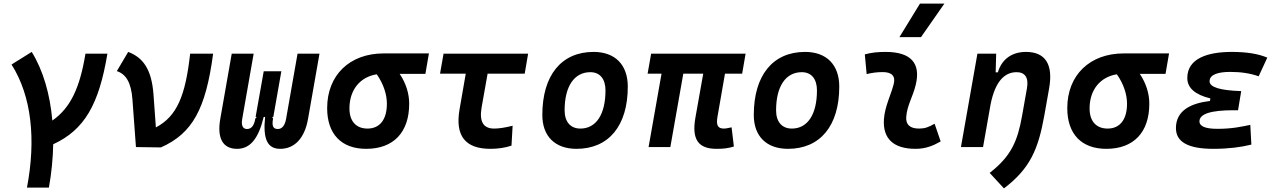

<svg xmlns="http://www.w3.org/2000/svg" viewBox="-20 -815 7071 1064"><path d="M129.4 224.6H251C265.6 143.1 273.4 62 274.9 -15.6C447.8 -95.2 528.3 -235.4 575.2 -517.6H453.6C422.9 -330.1 371.6 -217.3 270 -147C257.3 -294.4 218.3 -426.3 155.8 -527.3L43.9 -457.5C155.3 -282.2 180.2 -41.5 129.4 224.6Z M733.4 0 871.6 2C1046.4 -75.7 1120.1 -210 1161.1 -517.6H1033.7C1007.8 -284.7 960.9 -170.4 843.8 -108.9L830.6 -291.5C820.3 -431.2 772.9 -496.1 690.4 -527.3L627.4 -420.9C677.2 -404.8 707 -358.9 713.9 -264.2Z M1532.7 9.8C1613.3 9.8 1668.5 -50.3 1687 -156.2L1750.5 -517.6H1628.9L1565.4 -156.2C1559.1 -120.6 1543.5 -100.1 1520 -100.1C1494.1 -100.1 1485.4 -115.2 1493.2 -158.2L1487.8 -167H1494.6L1539.1 -419.9H1441.4L1396.5 -167H1403.3L1395 -158.2C1387.7 -115.7 1371.6 -100.1 1348.6 -100.1C1325.2 -100.1 1315.9 -120.6 1322.3 -156.2L1385.7 -517.6H1264.2L1200.7 -156.2C1182.1 -50.3 1213.9 9.8 1293.5 9.8C1364.7 9.8 1411.6 -43.5 1441.4 -167H1449.2C1436 -43.5 1462.4 9.8 1532.7 9.8Z M2009.3 9.8C2160.6 9.8 2247.6 -81.5 2247.6 -240.2C2247.6 -295.4 2230.5 -352.5 2194.8 -405.8H2337.4L2356.9 -519H2106C1917.5 -519 1793 -398.4 1793 -215.8C1793 -72.3 1871.6 9.8 2009.3 9.8ZM2067.9 -403.3C2106.9 -347.2 2124 -289.6 2124 -240.2C2124 -152.8 2085 -102.5 2016.6 -102.5C1953.1 -102.5 1916.5 -143.6 1916.5 -213.9C1916.5 -317.4 1975.6 -388.7 2067.9 -403.3Z M2697.8 9.8C2740.2 9.8 2778.8 3.9 2814.5 -7.8L2820.8 -118.2C2779.8 -107.9 2745.6 -102.5 2718.3 -102.5C2658.2 -102.5 2635.3 -141.1 2648.9 -219.7L2682.1 -406.7H2887.7L2906.7 -517.6H2438L2418.5 -406.7H2561L2526.9 -210C2501 -63 2557.6 9.8 2697.8 9.8Z M3174.8 9.8C3353.5 9.8 3459 -118.2 3459 -335C3459 -456.1 3388.7 -527.3 3269.5 -527.3C3090.8 -527.3 2985.4 -397.5 2985.4 -177.7C2985.4 -60.1 3055.7 9.8 3174.8 9.8ZM3196.3 -102.5C3141.1 -102.5 3108.9 -140.1 3108.9 -203.6C3108.9 -336.4 3162.1 -415 3251.5 -415C3304.7 -415 3335.4 -377.4 3335.4 -314C3335.4 -181.2 3283.7 -102.5 3196.3 -102.5Z M3950.7 9.8C3991.7 9.8 4012.7 6.8 4046.9 -2.9L4034.2 -109.4C4016.1 -105.5 4002.9 -102.5 3991.2 -102.5C3956.5 -102.5 3948.2 -123 3956.1 -168.5L3997.6 -406.7H4092.8L4111.8 -517.6H3588.4L3568.8 -406.7H3646L3574.2 0H3694.8L3766.6 -406.7H3877L3833.5 -161.6C3813 -43.5 3848.6 9.8 3950.7 9.8Z M4346.7 9.8C4525.4 9.8 4630.9 -118.2 4630.9 -335C4630.9 -456.1 4560.5 -527.3 4441.4 -527.3C4262.7 -527.3 4157.2 -397.5 4157.2 -177.7C4157.2 -60.1 4227.5 9.8 4346.7 9.8ZM4368.2 -102.5C4313 -102.5 4280.8 -140.1 4280.8 -203.6C4280.8 -336.4 4334 -415 4423.3 -415C4476.6 -415 4507.3 -377.4 4507.3 -314C4507.3 -181.2 4455.6 -102.5 4368.2 -102.5Z M5159.2 -129.4C5125.5 -109.9 5105 -102.5 5072.8 -102.5C5023.4 -102.5 4999 -124 5002 -166.5C5006.3 -231 5039.1 -278.8 5054.7 -345.2C5084 -465.3 5027.3 -527.3 4887.7 -527.3C4849.1 -527.3 4810.5 -524.4 4772.5 -513.7L4782.7 -404.3C4812.5 -412.1 4842.3 -415.5 4872.1 -415.5C4922.9 -415.5 4943.8 -392.6 4932.6 -349.1C4918 -290.5 4882.8 -224.1 4878.4 -153.3C4871.6 -46.4 4931.6 9.8 5053.7 9.8C5110.8 9.8 5152.8 -8.3 5192.9 -31.2ZM4964.4 -609.4H5084L5213.4 -794.9H5078.1Z M5305.2 0H5427.7L5469.7 -237.8C5496.6 -370.1 5550.8 -415 5613.8 -415C5660.6 -415 5681.6 -384.3 5670.9 -325.2L5644 -173.3C5619.6 -36.1 5585 49.8 5464.4 143.1L5543.5 229C5689 118.7 5733.9 11.2 5767.1 -174.3L5793.9 -325.2C5817.4 -458 5773.4 -527.3 5665.5 -527.3C5586.9 -527.3 5531.2 -486.3 5509.8 -414.1H5497.6L5500.5 -517.6H5396.5Z M6110.8 9.8C6262.2 9.8 6349.1 -81.5 6349.1 -240.2C6349.1 -295.4 6332 -352.5 6296.4 -405.8H6439L6458.5 -519H6207.5C6019 -519 5894.5 -398.4 5894.5 -215.8C5894.5 -72.3 5973.1 9.8 6110.8 9.8ZM6169.4 -403.3C6208.5 -347.2 6225.6 -289.6 6225.6 -240.2C6225.6 -152.8 6186.5 -102.5 6118.2 -102.5C6054.7 -102.5 6018.1 -143.6 6018.1 -213.9C6018.1 -317.4 6077.1 -388.7 6169.4 -403.3Z M6703.6 9.8C6787.1 9.8 6858.9 0.5 6914.6 -13.7L6908.7 -123C6863.3 -113.8 6810.1 -101.1 6727.1 -101.1C6660.2 -101.1 6627 -114.7 6627 -142.6C6627 -183.6 6689.5 -204.1 6815.4 -204.1H6840.8L6858.4 -310.1C6738.3 -314 6683.1 -332.5 6683.1 -364.7C6683.1 -402.3 6731 -416.5 6797.4 -416.5C6856.9 -416.5 6908.7 -408.7 6955.1 -392.1L7002.9 -495.6C6952.6 -517.1 6887.7 -527.3 6806.2 -527.3C6674.3 -527.3 6559.6 -492.2 6559.6 -382.8C6559.6 -328.1 6602.1 -290.5 6687.5 -269.5L6685.1 -255.4C6577.6 -242.7 6496.6 -201.7 6496.6 -105C6496.6 -27.8 6565.4 9.8 6703.6 9.8Z"/></svg>

Font: Cascadia Mono PL SemiBold
Style: Italic
Weight: 600
Italic angle: -10°
Monospace: yes
Designer: Aaron Bell
Foundry: Saja Typeworks
Version: Version 2404.023